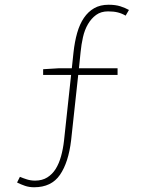

<svg xmlns="http://www.w3.org/2000/svg" viewBox="-20 -692 640 810"><path d="M124 98Q103 98 85.5 92Q68 86 52 78L64 54Q78 60 94 65Q110 70 128 70Q158 70 179.5 56.5Q201 43 215 20.5Q229 -2 237.5 -32.5Q246 -63 250 -98L280 -376H162V-400L228 -404H283L290 -470Q295 -516 305.5 -553Q316 -590 334 -616.5Q352 -643 377.5 -657.5Q403 -672 438 -672Q467 -672 487.5 -665.5Q508 -659 524 -650L510 -626Q495 -635 477.5 -639.5Q460 -644 436 -644Q406 -644 385.5 -629Q365 -614 351 -590Q337 -566 330 -535Q323 -504 320 -472L313 -404H476V-376H310L280 -100Q269 -7 233 45.5Q197 98 124 98Z"/></svg>

Font: Source Code Pro ExtraLight
Style: Regular
Weight: 200
Monospace: yes
Designer: Paul D. Hunt, Teo Tuominen
Foundry: Adobe Systems Incorporated
Version: Version 2.030;PS 1.000;hotconv 16.6.51;makeotf.lib2.5.65220